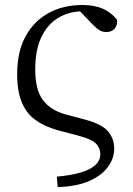

<svg xmlns="http://www.w3.org/2000/svg" viewBox="-20 -550 536 776"><path d="M213.2 206.4 209.8 163.9Q265.4 158.9 304.5 147.7Q343.5 136.6 364.5 117.8Q385.5 99.1 385.5 73.2Q385.5 48.1 368 30.2Q350.5 12.3 296.5 -1.7L211.4 -24.3Q159.7 -38.9 123.1 -65.3Q86.5 -91.6 67.9 -136.9Q49.3 -182.2 49.3 -250.3Q49.3 -340.6 83.1 -402.7Q116.9 -464.7 176.3 -497.3Q235.7 -529.8 312.9 -529.8Q360.5 -529.8 394.6 -515.3Q428.7 -500.7 452.7 -470.5Q455.9 -448.4 443.5 -434.5Q431.1 -420.6 410.4 -420.6Q394.2 -420.6 382 -427.8Q369.8 -435.1 358.2 -447.4L295 -513L359.1 -512.8L381.1 -489.8Q363.3 -496.6 347.3 -500.4Q331.4 -504.2 315 -504.2Q259.4 -504.2 215.7 -478.1Q172 -452 147.2 -399.9Q122.4 -347.8 122.4 -269.6Q122.4 -186.9 153.5 -145.6Q184.6 -104.3 245.1 -87.6L325.4 -66.2Q392.5 -48 417 -18.6Q441.6 10.8 441.6 50.5Q441.6 90.2 416.2 124.8Q390.9 159.5 340.6 181.5Q290.3 203.6 213.2 206.4Z"/></svg>

Font: Noto Serif SC
Style: Regular
Weight: 200
Designer: Ryoko NISHIZUKA 西塚涼子 (kana & ideographs); Frank Grießhammer (Latin, Greek & Cyrillic); Wenlong ZHANG 张文龙 (bopomofo); San
Foundry: Adobe
Version: Version 2.001;hotconv 1.1.0;makeotfexe 2.6.0